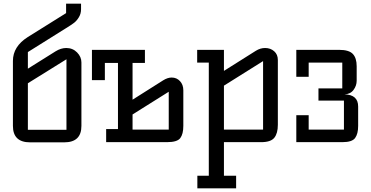

<svg xmlns="http://www.w3.org/2000/svg" viewBox="-20 -770 2010 1040"><path d="M338 -750H419V-720Q419 -696 407.5 -677Q396 -658 382 -647Q368 -636 337 -617L131 -488V-398L281 -492Q310 -510 339 -510Q374 -510 397.5 -486Q421 -462 421 -432V-88Q421 1 328 1H143Q50 1 50 -88V-440Q50 -518 130 -569L338 -699ZM340 -449 131 -319V-67H340Z M478 -336V-500H765V-429H698V-230L864 -335Q888 -350 910 -350Q937 -350 955 -330.5Q973 -311 973 -281V-88Q973 -44 956.5 -22Q940 0 885 0H555V-71H619V-429H548V-336ZM894 -68V-273L698 -150V-68Z M1193 -306V-68H1405V-439ZM1049 250V182H1111V-431H1048V-500H1193V-386L1366 -495Q1390 -510 1416 -510Q1445 -510 1465 -492.5Q1485 -475 1485 -445V-94Q1485 -48 1466 -24Q1447 0 1395 0H1193V182H1259V250Z M1912 -333Q1912 -306 1895 -283Q1878 -260 1846 -259Q1920 -257 1920 -193V-88Q1920 -45 1903.5 -22.5Q1887 0 1835 0H1585V-146H1652V-68H1843V-225H1705V-291H1834V-431H1652V-354H1585V-500H1817Q1870 -500 1891 -478Q1912 -456 1912 -411Z"/></svg>

Font: Kelly Slab
Style: Regular
Weight: 400
Designer: Denis Masharov
Foundry: Denis Masharov
Version: Version 1.001